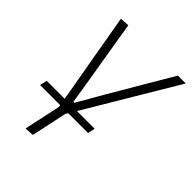

<svg xmlns="http://www.w3.org/2000/svg" viewBox="-197 -607 912 912"><g transform="rotate(45 259.0 -151.0)"><path d="M34.5 0 42.5 -36.5H163Q156.5 -74.5 149.8 -113.2Q143 -152 136.5 -189L121.5 -273.5Q112 -328 102.5 -384Q92.5 -440 83 -494.5L130 -497Q143 -417.5 155.5 -342Q168 -266.5 181.5 -187L202.5 -56H209.5L285.5 -188Q331.5 -266.5 376.2 -342.8Q421 -419 465.5 -494.5H518.5Q486 -440 452.5 -384Q419 -328 386 -272.5L333 -183.5Q311 -146.5 289.5 -110Q267.5 -73.5 245.5 -36.5H364.5L356.5 0H223.5Q220 6.5 216 12.5Q205.5 61 196.5 104Q187.5 146.5 177.5 192L131.5 194.5Q141 148.5 151 104.5Q160.5 60 171 10Q170.5 5 169.5 0Z"/></g></svg>

Font: Heraclito ExtraLight
Style: Italic
Weight: 200
Italic angle: -12°
Designer: Kostas Bartsokas (font) & Cristiano Sobral (main changes)
Foundry: Kostas Bartsokas (font) & Cristiano Sobral (main changes)
Version: Version 1.00;July 8, 2020;FontCreator 13.0.0.2655 64-bit